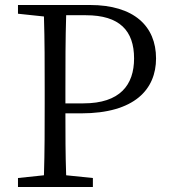

<svg xmlns="http://www.w3.org/2000/svg" viewBox="-20 -749 677 769"><path d="M324 -688C459 -688 517 -626 517 -515C517 -409 461 -335 314 -335H242V-392C242 -493 242 -592 245 -688ZM305 -295C520 -295 605 -392 605 -515C605 -644 517 -729 340 -729H52V-694L156 -683C159 -587 159 -489 159 -392V-337C159 -239 159 -142 156 -47L52 -36V0H352V-36L245 -47C242 -131 242 -212 242 -295Z"/></svg>

Font: Source Han Serif AKR9
Style: Regular
Weight: 400
Designer: Ryoko NISHIZUKA 西塚涼子 (kana & ideographs); Frank Grießhammer (Latin, Greek & Cyrillic); Sandoll Communications 산돌커뮤니케이션, 
Foundry: Adobe Systems Incorporated
Version: Version 1.005;hotconv 1.0.107;makeotfexe 2.5.65593